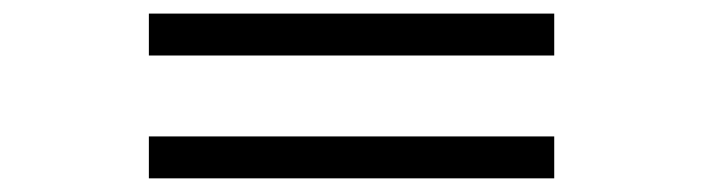

<svg xmlns="http://www.w3.org/2000/svg" viewBox="-20 -442 1040 284"><path d="M200.2 -178.2V-240.2H799.8V-178.2ZM200.2 -359.9V-421.9H799.8V-359.9Z"/></svg>

Font: Charis SIL Cyr
Style: Italic
Weight: 400
Italic angle: -11°
Foundry: SIL International
Version: Version 5.000